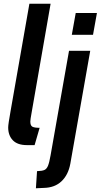

<svg xmlns="http://www.w3.org/2000/svg" viewBox="-20 -770 541 1032"><path d="M24 -85Q24 -102 37 -174L138 -750H252L150 -165Q143 -127 143 -117Q143 -95 154 -89Q165 -83 193 -83L166 10H125Q74 10 49 -16Q24 -42 24 -85ZM387 -700H501L480 -583H366ZM179 150Q207 149 219 143.5Q231 138 238 121Q245 104 252 64L351 -497H465L358 110Q347 170 310.5 204.5Q274 239 215 240L173 242Z"/></svg>

Font: Cabin SemiBold
Style: Italic
Weight: 600
Italic angle: -7°
Designer: Pablo Impallari
Foundry: Pablo Impallari. http://www.impallari.com Igino Marini. http://www.ikern.com
Version: Version 2.200